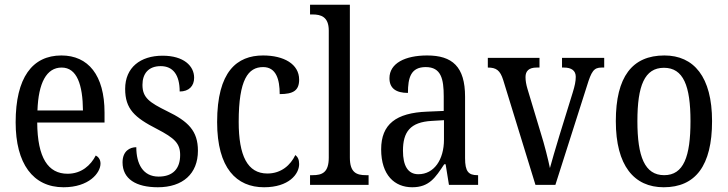

<svg xmlns="http://www.w3.org/2000/svg" viewBox="-20 -780 3070 810"><path d="M248 10C355 10 404 -50 404 -90C404 -108 394 -119 384 -124C363 -83 324 -47 265 -47C183 -47 138 -114 137 -263H421V-305C421 -463 352 -546 239 -546C116 -546 46 -452 46 -264C46 -90 119 10 248 10ZM330 -314H138C142 -430 176 -495 240 -495C305 -495 329 -422 330 -314Z M646 10C751 10 815 -47 815 -144C815 -228 774 -268 685 -311C610 -348 581 -368 581 -422C581 -469 606 -501 658 -501C710 -501 738 -464 738 -394C777 -394 799 -417 799 -452C799 -502 755 -545 666 -545C572 -545 508 -495 508 -405C508 -320 548 -284 642 -236C717 -197 740 -175 740 -126C740 -69 710 -35 649 -35C583 -35 555 -89 555 -159C528 -159 497 -143 497 -95C497 -25 554 10 646 10Z M1094 10C1198 10 1242 -45 1242 -88C1242 -107 1236 -118 1226 -126C1206 -84 1167 -48 1108 -48C1024 -48 987 -123 987 -266C987 -445 1027 -497 1090 -497C1145 -497 1160 -445 1160 -383C1217 -383 1242 -398 1242 -444C1242 -510 1177 -546 1090 -546C980 -546 896 -479 896 -265C896 -70 978 10 1094 10Z M1288 0H1535V-41H1524C1484 -41 1456 -52 1456 -115V-760H1288V-719H1299C1333 -719 1367 -710 1367 -651V-115C1367 -52 1339 -41 1299 -41H1288Z M1719 10C1791 10 1817 -31 1854 -87H1860L1874 0H1997V-41H1994C1956 -41 1942 -57 1942 -113V-372C1942 -499 1888 -546 1782 -546C1689 -546 1623 -513 1623 -450C1623 -408 1650 -388 1701 -388C1701 -452 1713 -497 1776 -497C1841 -497 1852 -447 1852 -373V-312L1782 -309C1651 -304 1588 -256 1588 -150C1588 -41 1645 10 1719 10ZM1745 -45C1700 -45 1680 -82 1680 -144C1680 -223 1710 -265 1802 -270L1853 -273V-191C1853 -106 1811 -45 1745 -45Z M2103 -442 2239 0H2323L2456 -417C2475 -479 2485 -495 2518 -495H2529V-536H2351V-495H2359C2391 -495 2409 -482 2409 -456C2409 -437 2405 -418 2396 -389L2340 -208C2323 -152 2307 -97 2300 -71C2293 -105 2277 -170 2261 -220L2205 -406C2200 -423 2197 -439 2197 -455C2197 -480 2211 -495 2244 -495H2256V-536H2038V-495C2073 -495 2090 -484 2103 -442Z M2780 10C2914 10 2984 -81 2984 -269C2984 -456 2907 -546 2783 -546C2647 -546 2578 -456 2578 -269C2578 -81 2655 10 2780 10ZM2782 -41C2700 -41 2669 -119 2669 -269C2669 -418 2699 -494 2781 -494C2863 -494 2893 -418 2893 -269C2893 -119 2864 -41 2782 -41Z"/></svg>

Font: Noto Serif Tamil Condensed
Style: Italic
Weight: 400
Width: 3
Italic angle: -12°
Designer: Indian Type Foundry, Tom Grace, and the Monotype Design Team
Foundry: Monotype Imaging Inc.
Version: Version 2.003